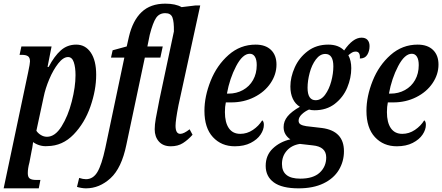

<svg xmlns="http://www.w3.org/2000/svg" viewBox="-38 -790 2418 1050"><path d="M116 -395Q126 -442 126 -454Q126 -475 115 -482.5Q104 -490 82 -490H69L79 -536H244L222 -424H228Q259 -483 294.5 -514.5Q330 -546 379 -546Q429 -546 458.5 -502.5Q488 -459 488 -381Q488 -298 456.5 -207.5Q425 -117 364.5 -54.5Q304 8 222 9Q201 11 180 5Q159 -1 143 -13Q142 -9 140.5 4.5Q139 18 135 35L123 98Q114 131 114 157Q114 179 125 186.5Q136 194 159 194H183L174 240H-18ZM375 -379Q375 -422 365.5 -450Q356 -478 334 -478Q308 -478 280.5 -443Q253 -408 231.5 -357Q210 -306 201 -261L161 -75Q169 -62 185 -52Q201 -42 219 -42Q263 -42 298.5 -98.5Q334 -155 354.5 -235Q375 -315 375 -379Z M383 232 395 183Q416 190 432 190Q471 190 494.5 151Q518 112 538 19L642 -475H569L578 -515L655 -536L667 -589Q688 -678 736.5 -724Q785 -770 866 -770Q922 -770 955 -751L1030 -760H1057L938 -214Q922 -132 922 -102Q922 -58 948 -58Q967 -58 999 -83L1015 -53Q990 -25 962.5 -7.5Q935 10 896 10Q854 10 831 -16Q808 -42 808 -83Q808 -108 814 -142Q820 -176 834 -246L913 -618Q914 -671 905 -694.5Q896 -718 866 -718Q833 -718 815.5 -692Q798 -666 781 -600L768 -536H852L839 -475H754L653 2Q627 129 566.5 184.5Q506 240 432 240Q420 240 406 237.5Q392 235 383 232Z M1080 -184Q1080 -263 1114 -348Q1148 -433 1212 -489.5Q1276 -546 1360 -546Q1414 -546 1444 -517Q1474 -488 1474 -437Q1474 -383 1441.5 -335Q1409 -287 1352 -258.5Q1295 -230 1227 -230H1197Q1192 -207 1192 -177Q1192 -120 1213.5 -89Q1235 -58 1276 -58Q1313 -58 1345 -79.5Q1377 -101 1396 -132Q1405 -126 1405 -107Q1405 -81 1387 -54Q1369 -27 1333 -8.5Q1297 10 1246 10Q1173 10 1126.5 -40Q1080 -90 1080 -184ZM1212 -278Q1255 -278 1290.5 -297.5Q1326 -317 1346 -352.5Q1366 -388 1366 -434Q1366 -464 1356 -480Q1346 -496 1328 -496Q1289 -496 1253.5 -428.5Q1218 -361 1203 -278Z M1415 117Q1415 59 1454 22Q1493 -15 1550 -28Q1534 -38 1523.5 -55Q1513 -72 1513 -95Q1513 -127 1534.5 -153.5Q1556 -180 1602 -206Q1577 -221 1563.5 -249.5Q1550 -278 1550 -317Q1550 -368 1574 -421.5Q1598 -475 1645 -510.5Q1692 -546 1757 -546Q1813 -546 1844 -514Q1892 -584 1939 -584Q1961 -584 1972 -571.5Q1983 -559 1983 -538Q1983 -511 1970.5 -490.5Q1958 -470 1930 -470Q1933 -508 1907 -508Q1896 -508 1887.5 -503Q1879 -498 1867 -488Q1883 -459 1883 -417Q1883 -364 1861 -311Q1839 -258 1793.5 -222.5Q1748 -187 1682 -187Q1664 -187 1652 -191Q1629 -181 1612 -164.5Q1595 -148 1595 -130Q1595 -116 1606 -109.5Q1617 -103 1637 -100L1723 -90Q1843 -74 1843 37Q1843 93 1815 139.5Q1787 186 1731 213Q1675 240 1595 240Q1504 240 1459.5 207.5Q1415 175 1415 117ZM1785 -427Q1785 -495 1741 -495Q1712 -495 1689.5 -465Q1667 -435 1655.5 -391.5Q1644 -348 1644 -310Q1644 -242 1688 -242Q1718 -242 1740 -272Q1762 -302 1773.5 -345Q1785 -388 1785 -427ZM1746 71Q1746 12 1672 5L1602 -3Q1557 4 1530.5 34Q1504 64 1504 107Q1504 187 1604 187Q1675 187 1710.5 154Q1746 121 1746 71Z M1966 -184Q1966 -263 2000 -348Q2034 -433 2098 -489.5Q2162 -546 2246 -546Q2300 -546 2330 -517Q2360 -488 2360 -437Q2360 -383 2327.5 -335Q2295 -287 2238 -258.5Q2181 -230 2113 -230H2083Q2078 -207 2078 -177Q2078 -120 2099.5 -89Q2121 -58 2162 -58Q2199 -58 2231 -79.5Q2263 -101 2282 -132Q2291 -126 2291 -107Q2291 -81 2273 -54Q2255 -27 2219 -8.5Q2183 10 2132 10Q2059 10 2012.5 -40Q1966 -90 1966 -184ZM2098 -278Q2141 -278 2176.5 -297.5Q2212 -317 2232 -352.5Q2252 -388 2252 -434Q2252 -464 2242 -480Q2232 -496 2214 -496Q2175 -496 2139.5 -428.5Q2104 -361 2089 -278Z"/></svg>

Font: Noto Serif CondSemiBold
Style: Italic
Weight: 600
Width: 3
Italic angle: -12°
Designer: Monotype Design Team
Foundry: Monotype Imaging Inc.
Version: Version 1.001